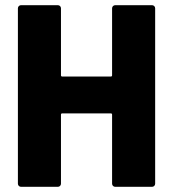

<svg xmlns="http://www.w3.org/2000/svg" viewBox="-20 -720 659 740"><path d="M412 -688Q412 -693 415.5 -696.5Q419 -700 424 -700H566Q571 -700 574.5 -696.5Q578 -693 578 -688V-12Q578 -7 574.5 -3.5Q571 0 566 0H424Q419 0 415.5 -3.5Q412 -7 412 -12V-278Q412 -283 407 -283H220Q215 -283 215 -278V-12Q215 -7 211.5 -3.5Q208 0 203 0H61Q56 0 52.5 -3.5Q49 -7 49 -12V-688Q49 -693 52.5 -696.5Q56 -700 61 -700H203Q208 -700 211.5 -696.5Q215 -693 215 -688V-430Q215 -425 220 -425H407Q412 -425 412 -430Z"/></svg>

Font: LinhAnh ExtBd
Style: Regular
Weight: 800
Designer: Jeremy Tribby
Foundry: Tribby Type
Version: Version 1.408